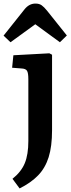

<svg xmlns="http://www.w3.org/2000/svg" viewBox="-29 -828 398 1077"><path d="M81 229 41 175Q90 136 110 87.5Q130 39 130 -37V-384Q130 -419 122.5 -431Q115 -443 91 -444L39 -448L46 -518L248 -529L263 -521V-97Q263 -7 244 53.5Q225 114 185 155.5Q145 197 81 229ZM30 -591 -9 -628 108 -775Q134 -808 170 -808Q191 -808 204.5 -798.5Q218 -789 235 -768L346 -629L307 -591L169 -692Z"/></svg>

Font: Literata 7pt SemiBold
Style: Regular
Weight: 600
Designer: Latin by Veronika Burian and Jose Scaglione. Greek by Irene Vlachou. Cyrillic by Vera Evstafieva.
Foundry: TypeTogether
Version: Version 3.002